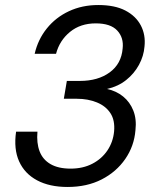

<svg xmlns="http://www.w3.org/2000/svg" viewBox="-20 -732 633 764"><path d="M249 12Q177 12 127.5 -14.5Q78 -41 56 -90Q34 -139 44 -208H129Q125 -163 137.5 -130Q150 -97 181 -79Q212 -61 261 -61Q310 -61 347.5 -80.5Q385 -100 407.5 -133.5Q430 -167 434 -209Q438 -253 419.5 -281.5Q401 -310 365.5 -324.5Q330 -339 286 -339H234L246 -410H298Q370 -410 416.5 -444Q463 -478 468 -539Q473 -582 446.5 -610.5Q420 -639 361 -639Q300 -639 258.5 -605Q217 -571 203 -518H118Q131 -575 166.5 -619Q202 -663 254.5 -687.5Q307 -712 371 -712Q437 -712 479 -690Q521 -668 540.5 -630.5Q560 -593 555 -547Q552 -509 533 -474Q514 -439 482 -413.5Q450 -388 406 -378Q443 -370 470 -348Q497 -326 510.5 -292Q524 -258 519 -214Q514 -151 478.5 -99.5Q443 -48 384.5 -18Q326 12 249 12Z"/></svg>

Font: DM Sans 12pt
Style: Italic
Weight: 400
Italic angle: -10°
Version: Version 4.004;gftools[0.9.30]